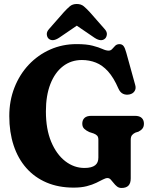

<svg xmlns="http://www.w3.org/2000/svg" viewBox="-20 -931 749 963"><path d="M635.7 -36.3Q635.7 -11.8 624.2 0Q612.7 11.8 589.4 11.8Q576.3 11.8 566.8 4.2Q557.3 -3.4 549.9 -13.1Q542.5 -22.8 535.3 -30.4Q528.1 -38 519.3 -38Q510 -38 496.3 -30.8Q482.5 -23.6 462.8 -14Q443 -4.4 415.2 2.8Q387.3 10 349.3 10Q273.4 10 213.6 -15.5Q153.7 -41 111.9 -88.4Q70.1 -135.8 48.4 -201.8Q26.6 -267.8 26.6 -348.8Q26.6 -425.8 52.4 -491.6Q78.2 -557.5 124.3 -606.5Q170.5 -655.5 231.8 -682.6Q293.1 -709.8 364.1 -709.8Q414.4 -709.8 444.9 -701.7Q475.5 -693.7 493.6 -685.4Q511.7 -677.1 524.7 -677.1Q535.6 -677.1 542.7 -685.3Q549.9 -693.6 557.9 -701.6Q566 -709.6 579.1 -709.6Q592.2 -709.6 599.5 -700.3Q606.9 -691 613.6 -666L658.3 -504.3Q663.2 -487.4 655.3 -474.5Q647.4 -461.5 630.2 -457.5Q611.9 -453.6 597.3 -460.4Q582.8 -467.1 574.1 -486.5Q550.2 -541.7 521.9 -573Q493.6 -604.2 460.7 -617.1Q427.9 -630 390.7 -630Q336.5 -630 295.9 -598.7Q255.3 -567.4 232.7 -509.6Q210.2 -451.7 210.2 -372.2Q210.2 -283.5 236.7 -220Q263.3 -156.6 307.2 -122.6Q351.2 -88.6 403.4 -88.6Q422.3 -88.6 435.6 -92.1Q449 -95.6 457.3 -102.2Q465.6 -108.8 469.5 -118.4Q473.4 -128 473.4 -140.7V-229.3Q473.4 -243.9 467.4 -250.4Q461.4 -257 449.5 -261.6L428 -268.6Q412.4 -275.6 402.6 -285Q392.7 -294.5 392.7 -310.7Q392.7 -329 403.9 -339.5Q415 -350 438.3 -350H656.2Q680 -350 690.9 -339.3Q701.9 -328.6 701.9 -310.7Q701.9 -296 694.8 -286.6Q687.7 -277.2 674.4 -270.6L659.6 -266Q649.7 -261.7 642.7 -253.8Q635.7 -245.9 635.7 -229.3ZM400.9 -826.5H329.6L454.2 -741.5Q487.6 -719.5 507.2 -737.7Q514.6 -745 516 -758.4Q517.4 -771.8 504.2 -786.1L430.8 -869.6Q413.9 -888.1 400.2 -899.5Q386.5 -911 365.1 -911Q344 -911 330.4 -899.5Q316.7 -888 299.9 -869.6L226.6 -786.1Q213.5 -771.8 214.8 -758.3Q216 -744.9 223.3 -737.7Q242.9 -719.7 276.2 -741.5Z"/></svg>

Font: Fraunces 144pt S100 Black
Style: Regular
Weight: 900
Version: Version 1.000